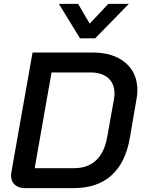

<svg xmlns="http://www.w3.org/2000/svg" viewBox="-20 -971 733 991"><path d="M37 -66Q37 -72 39 -84L148 -700H456Q565 -700 627 -647.5Q689 -595 689 -506Q689 -482 685 -462L650 -258Q628 -131 555 -65.5Q482 0 360 0H110Q76 0 56.5 -17.5Q37 -35 37 -66ZM362 -103Q433 -103 476 -143.5Q519 -184 533 -262L568 -458Q571 -475 571 -488Q571 -539 538.5 -568Q506 -597 448 -597H246L159 -103ZM284 -951H383L443 -849L539 -951H645L471 -773H393Z"/></svg>

Font: Bai Jamjuree SemiBold
Style: Italic
Weight: 600
Italic angle: -10°
Version: Version 1.000; ttfautohint (v1.6)